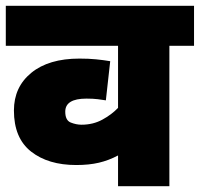

<svg xmlns="http://www.w3.org/2000/svg" viewBox="-20 -642 689 662"><path d="M649 -484H564V0H387V-106Q355 -89 321 -81Q287 -73 243 -73Q146 -73 87 -119.5Q28 -166 28 -261Q28 -342 88 -391Q148 -440 254 -440Q286 -440 311 -437.5Q336 -435 360 -431L345 -296Q333 -298 317 -300Q301 -302 278 -302Q205 -302 205 -257Q205 -227 224 -219.5Q243 -212 261 -212Q301 -212 333 -229.5Q365 -247 387 -270V-484H0V-622H649Z"/></svg>

Font: Noto Sans Black
Style: Regular
Weight: 900
Designer: Monotype Design Team
Foundry: Monotype Imaging Inc.
Version: Version 2.007